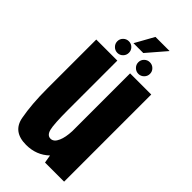

<svg xmlns="http://www.w3.org/2000/svg" viewBox="-254 -868 931 931"><g transform="rotate(45 211.0 -403.0)"><path d="M265 0 258 -41.5Q210 4.5 139.5 4.5Q48.5 4.5 33.8 -74.8Q19 -154 19 -261V-597.5H163.5V-264Q163.5 -160.5 171.5 -130.5Q179.5 -100.5 202 -100.5Q224.5 -100.5 237.5 -131Q249 -157 251 -201V-597.5H396V0ZM281 -624Q264.5 -624 252.8 -635.8Q241 -647.5 241 -664Q241 -680.5 252.8 -692Q264.5 -703.5 281 -703.5Q297.5 -703.5 309.2 -692Q321 -680.5 321 -664Q321 -647.5 309.2 -635.8Q297.5 -624 281 -624ZM137 -624Q120.5 -624 108.8 -635.8Q97 -647.5 97 -664Q97 -680.5 108.8 -692Q120.5 -703.5 137 -703.5Q153.5 -703.5 165 -692Q176.5 -680.5 176.5 -664Q176.5 -647.5 165 -635.8Q153.5 -624 137 -624ZM159 -712.5 213 -809.5H310L226.5 -712.5Z"/></g></svg>

Font: Anybody Condensed Regular
Style: Bold
Weight: 700
Width: 3
Designer: Tyler Finck
Foundry: Etcetera Type Company
Version: Version 1.010; ttfautohint (v1.8.3) -l 8 -r 50 -G 200 -x 14 